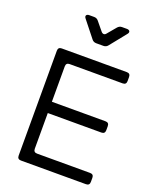

<svg xmlns="http://www.w3.org/2000/svg" viewBox="-178 -1099 968 1199"><g transform="rotate(20 306.0 -499.5)"><path d="M112 0Q88 0 88 -24V-721Q88 -745 112 -745H544Q568 -745 568 -721V-694Q568 -670 544 -670H192Q168 -670 168 -646V-411H524Q548 -411 548 -387V-360Q548 -336 524 -336H168V-99Q168 -75 192 -75H544Q568 -75 568 -51V-24Q568 0 544 0ZM303 -849Q285 -849 274 -863L189 -970Q179 -982 183.5 -990.5Q188 -999 203 -999H235Q253 -999 264 -985L310 -929Q318 -919 327.5 -919Q337 -919 344 -929L391 -985Q403 -999 420 -999H452Q467 -999 471.5 -990.5Q476 -982 466 -970L380 -863Q369 -849 351 -849Z"/></g></svg>

Font: Pitagon Sans Text
Style: Regular
Weight: 400
Designer: Travis Tran
Foundry: Pitagon
Version: Version 1.001; ttfautohint (v1.8.4.7-5d5b);gftools[0.9.26]